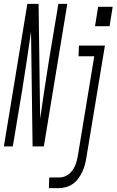

<svg xmlns="http://www.w3.org/2000/svg" viewBox="-60 -755 601 990"><path d="M-40 0 81 -735H139L147 -143Q158 -218 169 -292.5Q180 -367 192 -441L241 -735H287L166 0H108L100 -592Q89 -517 78 -442.5Q67 -368 55 -294L6 0ZM505 -620H430L446 -720H521ZM192 215 194 160H245Q258 160 270.5 156Q283 152 294 143.5Q305 135 313 124Q321 113 326.5 101Q332 89 335 76.5Q338 64 341 51L426 -465H345L347 -520H481L385 60Q382 79 377 97Q372 115 363.5 132.5Q355 150 343.5 166Q332 182 315 193.5Q298 205 279.5 210Q261 215 243 215Z"/></svg>

Font: Iosevka SS04 Light
Style: Italic
Weight: 300
Italic angle: -9°
Monospace: yes
Designer: Belleve Invis
Foundry: Belleve Invis
Version: Version 19.0.0; ttfautohint (v1.8.4)